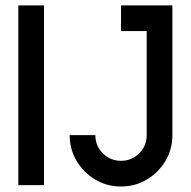

<svg xmlns="http://www.w3.org/2000/svg" viewBox="-20 -676 696 701"><path d="M140.6 0H46.9V-656.2H140.6ZM421.9 -656.2H609.4V-182.6Q609.4 -130.9 584 -88.4Q558.6 -45.9 516.1 -20.5Q473.6 4.9 421.9 4.9Q370.1 4.9 327.6 -20.5Q285.2 -45.9 259.8 -88.4Q234.4 -130.9 234.4 -182.6H328.1Q328.1 -143.6 355.5 -116.2Q382.8 -88.9 421.9 -88.9Q460.9 -88.9 488.3 -116.2Q515.6 -143.6 515.6 -182.6V-562.5H421.9Z"/></svg>

Font: Lambda
Style: Regular
Weight: 400
Designer: GGBotNet
Version: 0.22